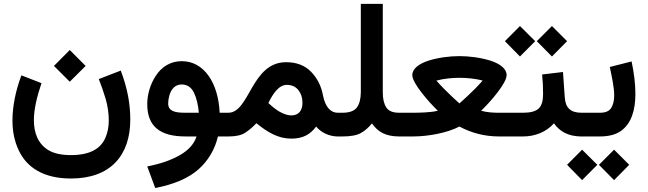

<svg xmlns="http://www.w3.org/2000/svg" viewBox="-20 -700 3323 985"><path d="M256.8 -361.8 337.9 -280.8 419.4 -361.8 337.9 -443.4ZM343.8 95.7C295.4 95.7 257.8 87.4 230 71.3C174.8 38.6 153.8 -18.6 153.8 -83.5C153.8 -141.6 170.9 -208.5 192.9 -273.4L89.8 -313.5C60.5 -235.8 43.9 -155.3 43.9 -81.1C43.9 -25.9 54.2 24.4 75.2 69.3C116.2 159.2 203.6 215.8 343.8 215.8C547.9 215.8 648.4 96.2 648.4 -86.4C648.4 -166.5 634.3 -245.6 599.6 -337.9L486.8 -294.4C499 -264.2 510.7 -230.5 522 -192.9C532.7 -155.3 538.1 -118.7 538.1 -82C538.1 -49.3 532.2 -19.5 520.5 7.3C497.1 61.5 443.4 95.7 343.8 95.7Z M912.6 -386.2C853.5 -386.2 809.1 -356.4 779.8 -312C750 -267.1 735.4 -213.9 735.4 -165.5C735.4 -50.8 802.2 0 930.7 0H988.3C976.1 38.1 947.8 70.3 902.3 96.2C856.9 122.1 801.3 141.1 735.4 153.8L776.4 264.6C874 245.6 948.2 213.4 998.5 168.5C1048.8 123.5 1082 67.4 1098.1 0H1151.9V-121.6H1106.9C1100.1 -273.9 1027.3 -386.2 912.6 -386.2ZM928.7 -121.6C873.5 -121.6 842.8 -131.3 842.8 -169.9C842.8 -182.1 844.7 -195.8 849.1 -210.9C857.4 -240.7 877 -266.6 911.6 -266.6C940.4 -266.6 961.4 -252.4 975.1 -224.6C988.3 -196.8 996.6 -162.1 1000 -121.6Z M1153.8 0C1190.4 0 1218.3 -6.3 1237.8 -19C1257.3 -31.7 1276.4 -47.9 1295.4 -67.9C1353.5 -20.5 1407.7 11.2 1474.6 11.2C1533.7 11.2 1571.3 -9.8 1602.1 -50.8C1627 -19.5 1670.4 0 1711.9 0H1725.1V-121.6H1712.4C1678.7 -121.6 1648.9 -147.5 1636.7 -211.9C1627.9 -259.3 1607.4 -299.3 1575.7 -332C1543.9 -364.7 1501 -380.9 1447.8 -380.9C1268.6 -380.9 1261.2 -121.6 1151.4 -121.6H1132.8L1132.3 0ZM1451.2 -264.6C1476.1 -264.6 1496.1 -255.9 1510.3 -238.3C1524.4 -220.7 1531.7 -199.2 1531.7 -173.3C1531.7 -135.7 1515.1 -107.9 1474.6 -107.9C1459 -107.9 1438.5 -113.3 1415 -126.5C1397.5 -136.7 1377.9 -151.4 1356.9 -171.4C1377 -212.9 1407.7 -264.6 1451.2 -264.6Z M1831.1 -226.1C1830.6 -192.4 1824.2 -167 1811 -148.9C1797.9 -130.9 1772.9 -121.6 1737.3 -121.6H1705.6V0H1739.7C1779.8 0 1810.5 -5.9 1831.5 -17.6C1852.5 -29.3 1871.1 -45.9 1888.2 -66.9C1918.9 -23.4 1957.5 0 2028.3 0H2043V-121.6H2027.3C1994.6 -121.6 1972.7 -130.9 1961.4 -149.4C1949.7 -167.5 1943.8 -192.9 1943.8 -225.6V-680.2H1831.1Z M2336.9 -412.1C2285.6 -412.1 2226.6 -404.3 2177.7 -388.7C2128.9 -372.6 2095.2 -347.7 2095.2 -314.5C2095.2 -294.4 2115.2 -260.3 2143.1 -224.6C2170.4 -189 2202.6 -154.8 2226.1 -131.8C2190.9 -122.6 2126.5 -121.6 2101.1 -121.6H2023.4V0H2100.6C2174.3 0 2273.9 -17.6 2336.9 -50.8C2399.9 -17.1 2467.3 0 2539.6 0H2615.2V-121.6H2539.1C2513.2 -121.6 2481.9 -122.6 2448.2 -131.8C2495.6 -176.8 2579.1 -273.4 2579.1 -314.5C2579.1 -347.7 2545.4 -372.6 2496.6 -388.7C2447.3 -404.3 2387.7 -412.1 2336.9 -412.1ZM2337.4 -300.8C2368.7 -300.8 2414.6 -297.9 2456.1 -286.6C2408.7 -231.4 2335 -168 2336.9 -169.4C2338.9 -168 2266.1 -231.4 2218.8 -286.6C2261.2 -297.9 2306.2 -300.8 2337.4 -300.8Z M2733.9 -488.8 2811.5 -410.2 2889.2 -488.8 2811.5 -566.4ZM2570.3 -488.8 2647.5 -410.2 2725.6 -488.8 2647.5 -566.4ZM2595.7 0H2664.1C2726.1 0 2784.2 -23.9 2821.8 -67.4C2850.6 -26.4 2894.5 0 2962.4 0H2973.6V-121.6H2963.4C2907.2 -121.6 2880.9 -146.5 2877.4 -200.7L2868.2 -330.6L2761.2 -317.9C2764.6 -286.1 2766.1 -252.9 2766.1 -217.3C2766.1 -182.6 2758.8 -157.7 2743.7 -143.6C2728.5 -128.9 2701.7 -121.6 2664.1 -121.6H2595.7Z M3058.6 0C3104 0 3140.1 -9.8 3166.5 -28.8C3219.2 -66.9 3239.7 -135.3 3239.7 -218.8C3239.7 -270 3232.4 -327.6 3220.2 -384.8L3108.4 -356.4C3118.7 -307.1 3130.9 -253.4 3130.9 -210C3130.9 -184.1 3126 -163.1 3115.7 -146.5C3105.5 -129.9 3086.4 -121.6 3058.6 -121.6H2953.1V0ZM3052.7 145.5 3130.4 224.1 3208 145.5 3130.4 67.9ZM2889.2 145.5 2966.3 224.1 3044.4 145.5 2966.3 67.9Z"/></svg>

Font: Vazirmatn SemiBold
Style: Regular
Weight: 600
Designer: Saber Rastikerdar
Foundry: Saber Rastikerdar
Version: Version 33.003